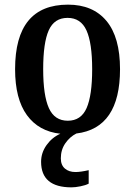

<svg xmlns="http://www.w3.org/2000/svg" viewBox="-20 -567 583 827"><path d="M242 115Q242 144 259.5 159Q277 174 305 174Q327 174 362 166V224Q349 231 326.5 235.5Q304 240 288 240Q157 240 157 130Q157 91 180.5 58Q204 25 240 9Q147 -1 96 -71Q45 -141 45 -269Q45 -547 273 -547Q380 -547 438.5 -477Q497 -407 497 -269Q497 -15 309 8Q281 22 261.5 50Q242 78 242 115ZM272 -47Q329 -47 353 -101.5Q377 -156 377 -269Q377 -382 352.5 -436Q328 -490 271 -490Q214 -490 190 -436.5Q166 -383 166 -269Q166 -156 190.5 -101.5Q215 -47 272 -47Z"/></svg>

Font: Noto Serif NarrowSemiBold
Style: Regular
Weight: 600
Width: 4
Designer: Monotype Design Team
Foundry: Monotype Imaging Inc.
Version: Version 1.001